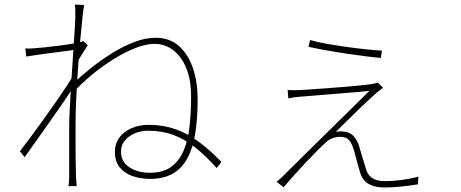

<svg xmlns="http://www.w3.org/2000/svg" viewBox="-20 -797 2040 849"><path d="M938 -54Q889 -109 842.5 -145.5Q796 -182 746 -200.5Q696 -219 634 -219Q604 -219 576.5 -207.5Q549 -196 532 -175.5Q515 -155 515 -128Q515 -81 552.5 -57Q590 -33 642 -33Q702 -33 738 -60Q774 -87 793 -133.5Q812 -180 818.5 -241.5Q825 -303 825 -372Q825 -444 803.5 -496Q782 -548 745.5 -575.5Q709 -603 663 -603Q626 -603 578.5 -584.5Q531 -566 481.5 -535Q432 -504 386 -466Q340 -428 306 -390L309 -433Q341 -463 383.5 -497Q426 -531 474 -561Q522 -591 572 -610.5Q622 -630 668 -630Q731 -630 772 -593Q813 -556 833.5 -494.5Q854 -433 854 -359Q854 -274 843.5 -208Q833 -142 808.5 -97Q784 -52 743.5 -29Q703 -6 644 -6Q604 -6 568.5 -17.5Q533 -29 510.5 -55.5Q488 -82 488 -126Q488 -162 508 -189Q528 -216 562 -230.5Q596 -245 637 -245Q726 -245 800.5 -206.5Q875 -168 959 -81ZM320 -578Q313 -577 288.5 -573.5Q264 -570 231 -566Q198 -562 162.5 -557Q127 -552 96 -547L92 -583Q104 -582 115 -582.5Q126 -583 136 -584Q153 -585 181 -588Q209 -591 241 -595Q273 -599 302 -604Q331 -609 349 -615L368 -597Q359 -583 348.5 -566.5Q338 -550 328 -533Q318 -516 310 -501L307 -417Q289 -387 263 -349Q237 -311 207 -268.5Q177 -226 146.5 -183Q116 -140 89 -102L68 -128Q86 -151 113 -187.5Q140 -224 170 -265.5Q200 -307 228 -347.5Q256 -388 277 -420Q298 -452 306 -468L312 -544ZM313 -718Q313 -731 313 -747Q313 -763 311 -777L352 -775Q349 -760 344.5 -717.5Q340 -675 334.5 -615.5Q329 -556 324.5 -489.5Q320 -423 317 -358.5Q314 -294 314 -242Q314 -192 314 -158Q314 -124 314.5 -93Q315 -62 316 -19Q317 -6 317.5 4.5Q318 15 319 26H283Q284 21 285 7.5Q286 -6 286 -18Q286 -66 286 -98.5Q286 -131 286 -163Q286 -195 286 -242Q286 -264 288 -305Q290 -346 293 -396.5Q296 -447 299.5 -499.5Q303 -552 306 -598.5Q309 -645 311 -677Q313 -709 313 -718Z M1351 -620Q1382 -611 1427 -603Q1472 -595 1520 -588.5Q1568 -582 1608 -578Q1648 -574 1669 -573L1664 -541Q1639 -543 1598.5 -548Q1558 -553 1511 -560Q1464 -567 1420 -575Q1376 -583 1344 -590ZM1674 -409Q1667 -404 1660.5 -398.5Q1654 -393 1649 -390Q1643 -385 1620.5 -364.5Q1598 -344 1568.5 -315.5Q1539 -287 1511 -259.5Q1483 -232 1465 -214Q1469 -215 1475 -215.5Q1481 -216 1486 -216Q1524 -216 1543 -195.5Q1562 -175 1570 -144Q1574 -131 1579.5 -111.5Q1585 -92 1591 -73.5Q1597 -55 1600 -44Q1609 -19 1629.5 -7.5Q1650 4 1681 4Q1702 4 1730.5 1.5Q1759 -1 1786 -6Q1813 -11 1830 -16L1828 18Q1816 20 1799.5 22.5Q1783 25 1763 27Q1743 29 1721.5 30.5Q1700 32 1679 32Q1638 32 1610 16.5Q1582 1 1571 -39Q1567 -52 1561.5 -72Q1556 -92 1551 -111.5Q1546 -131 1542 -141Q1535 -164 1523 -178Q1511 -192 1483 -192Q1466 -192 1449.5 -185.5Q1433 -179 1419 -166Q1407 -155 1382 -130Q1357 -105 1328 -74Q1299 -43 1273.5 -14.5Q1248 14 1234 31L1203 7Q1209 2 1214.5 -2.5Q1220 -7 1227 -14Q1255 -42 1294 -80.5Q1333 -119 1376.5 -162Q1420 -205 1464 -248Q1508 -291 1546.5 -329Q1585 -367 1613 -395Q1596 -393 1565.5 -390.5Q1535 -388 1498.5 -385Q1462 -382 1425.5 -379Q1389 -376 1359.5 -373.5Q1330 -371 1314 -370Q1297 -369 1282.5 -367Q1268 -365 1255 -362L1252 -399Q1264 -398 1279.5 -398Q1295 -398 1311 -399Q1326 -400 1357 -402Q1388 -404 1427 -407Q1466 -410 1505 -413Q1544 -416 1575.5 -419.5Q1607 -423 1623 -425Q1632 -427 1638.5 -428.5Q1645 -430 1650 -432Z"/></svg>

Font: Noto Sans SC Thin
Style: Regular
Weight: 100
Designer: Ryoko NISHIZUKA 西塚涼子 (kana, bopomofo & ideographs); Paul D. Hunt (Latin, Greek & Cyrillic); Sandoll Communications 산돌커뮤니
Foundry: Adobe
Version: Version 2.004-H2;hotconv 1.0.118;makeotfexe 2.5.65603